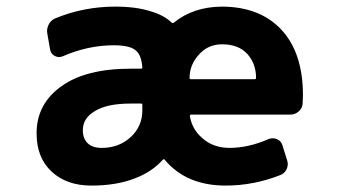

<svg xmlns="http://www.w3.org/2000/svg" viewBox="-20 -580 1040 592"><path d="M675.8 -7.8Q554.7 -7.8 488.3 -86.9Q485.4 -90.8 482.4 -87.9Q448.2 -49.8 396.5 -30.3Q339.8 -7.8 261.7 -7.8Q185.5 -7.8 139.2 -50.8Q92.8 -93.8 92.8 -168.9Q92.8 -259.8 169.9 -314.5Q245.1 -368.2 382.8 -368.2H414.1Q418.9 -368.2 418.9 -372.1Q416 -409.2 400.4 -422.9Q382.8 -440.4 331.1 -440.4Q251 -440.4 172.9 -406.2Q161.1 -401.4 149.4 -407.2Q137.7 -413.1 134.8 -425.8L126 -475.6Q123 -490.2 129.9 -503.9Q136.7 -517.6 150.4 -523.4Q238.3 -559.6 335 -559.6Q400.4 -559.6 445.3 -544.9Q485.4 -533.2 508.8 -510.7Q511.7 -507.8 515.6 -509.8Q575.2 -558.6 663.1 -559.6Q781.2 -559.6 847.7 -488.3Q914.1 -417 914.1 -286.1Q914.1 -274.4 913.1 -260.7Q912.1 -246.1 900.9 -236.3Q889.6 -226.6 875 -226.6H569.3Q565.4 -226.6 565.4 -221.7Q572.3 -181.6 602.5 -155.3Q636.7 -124 687.5 -124Q746.1 -124 808.6 -151.4Q821.3 -156.2 834 -150.9Q846.7 -145.5 850.6 -132.8L865.2 -85.9Q870.1 -72.3 863.8 -58.6Q857.4 -44.9 843.8 -40Q761.7 -7.8 675.8 -7.8ZM382.8 -260.7Q309.6 -260.7 272.5 -237.3Q235.4 -215.8 235.4 -178.7Q235.4 -153.3 250 -138.7Q264.6 -124 293.9 -124Q346.7 -124 382.8 -157.2Q418.9 -190.4 418.9 -240.2V-256.8Q418.9 -260.7 415 -260.7ZM765.6 -335.9Q769.5 -335.9 769.5 -339.8Q769.5 -383.8 742.2 -414.1Q714.8 -443.4 665 -443.4Q622.1 -443.4 594.7 -413.1Q564.5 -380.9 564.5 -339.8Q564.5 -335.9 568.4 -335.9Z"/></svg>

Font: Rounded-L Mgen+ 1mn bold
Style: Bold
Weight: 700
Designer: [Source Han Sans]
Ryoko NISHIZUKA  (kana & ideographs); Paul D. Hunt (Latin, Greek & Cyrillic); Wenlong ZHANG  (bopomofo
Version: Version 1.059.20150602